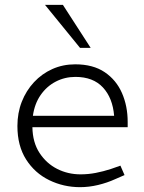

<svg xmlns="http://www.w3.org/2000/svg" viewBox="-20 -767 594 794"><path d="M311 7Q243 7 183.5 -22Q124 -51 88 -107.5Q52 -164 52 -246Q52 -300 70 -346Q88 -392 120.5 -427Q153 -462 196.5 -481.5Q240 -501 291 -501Q365 -501 413 -468.5Q461 -436 484.5 -382Q508 -328 508 -263V-241H114Q115 -178 143.5 -134.5Q172 -91 216.5 -68.5Q261 -46 313 -46Q345 -46 376 -52Q407 -58 438 -68L478 -82L495 -43L456 -26Q423 -11 385.5 -2Q348 7 311 7ZM116 -288H452Q446 -362 405.5 -405.5Q365 -449 292 -449Q248 -449 210.5 -429.5Q173 -410 148 -374Q123 -338 116 -288ZM311 -569 166 -747H240L355 -569Z"/></svg>

Font: REM Medium ExtraLight
Style: Regular
Weight: 250
Version: Version 1.005;gftools[0.9.28]